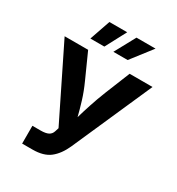

<svg xmlns="http://www.w3.org/2000/svg" viewBox="-218 -1086 1130 1223"><g transform="rotate(30 347.0 -474.5)"><path d="M131.3 0V-130.9H191.4Q229 -130.9 248.5 -141.1Q268.1 -151.4 274.9 -174.3L283.2 -200.7L23.9 -727.5H196.8L277.8 -547.4Q306.2 -484.9 323.5 -428.2Q340.8 -371.6 353 -322.3Q366.7 -370.1 385.3 -427Q403.8 -483.9 429.2 -547.4L502 -727.5H670.4L411.6 -141.1Q380.4 -71.8 334.5 -35.9Q288.6 0 207.5 0ZM447.3 -796.9H342.3L424.8 -948.7H564.9ZM275.9 -796.9H173.3L225.6 -948.7H356.4Z"/></g></svg>

Font: Inter
Style: Bold
Weight: 700
Designer: Rasmus Andersson
Foundry: rsms
Version: Version 4.001;git-9221beed3